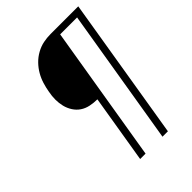

<svg xmlns="http://www.w3.org/2000/svg" viewBox="-215 -832 930 930"><g transform="rotate(-45 250.0 -367.5)"><path d="M185 0 243 -351Q218 -351 194.5 -356Q171 -361 152.5 -373.5Q134 -386 121.5 -405.5Q109 -425 103.5 -447.5Q98 -470 98 -494Q98 -518 103 -543Q107 -567 114.5 -591.5Q122 -616 135 -638.5Q148 -661 166.5 -680Q185 -699 208.5 -712Q232 -725 256.5 -730Q281 -735 306 -735H496L375 0H338L454 -701H338L222 0Z"/></g></svg>

Font: Iosevka Extralight Oblique
Style: Regular
Weight: 200
Italic angle: -9°
Monospace: yes
Designer: Belleve Invis
Foundry: Belleve Invis
Version: Version 32.5.0; ttfautohint (v1.8.4)